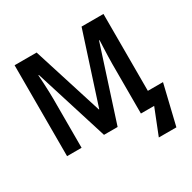

<svg xmlns="http://www.w3.org/2000/svg" viewBox="-195 -909 1306 1306"><g transform="rotate(-30 458.0 -256.0)"><path d="M373 0 193 -574H189Q191 -544 193 -508Q195 -472 196 -438.5Q197 -405 197 -384V0H83V-714H256L429 -167H432L609 -714H781V-110H900L825 202H687L767 0H663V-388Q663 -410 664 -444.5Q665 -479 666.5 -514Q668 -549 669 -573H665L480 0Z"/></g></svg>

Font: Noto Sans SemiCondensed SemiBold
Style: Regular
Weight: 600
Width: 4
Designer: Monotype Design Team
Foundry: Monotype Imaging Inc.
Version: Version 2.013; ttfautohint (v1.8.4.7-5d5b)